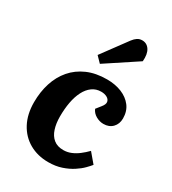

<svg xmlns="http://www.w3.org/2000/svg" viewBox="-196 -906 920 1025"><g transform="rotate(30 264.5 -393.5)"><path d="M317 -526Q367.5 -526 407.5 -509.8Q447.5 -493.5 471 -462.8Q494.5 -432 494.5 -387.5Q494.5 -353.5 473.5 -331.7Q452.5 -310 417.5 -310Q394 -310 371.5 -322.7Q349 -335.5 339.5 -358L362.5 -387Q379.5 -407.5 376.8 -422.2Q374 -437 359 -445.2Q344 -453.5 323 -453.5Q291.5 -453.5 267.8 -436.2Q244 -419 228.3 -388.2Q212.5 -357.5 205 -316.7Q197.5 -276 197.5 -228.5Q197.5 -186 208.3 -152.8Q219 -119.5 242 -100.8Q265 -82 302 -82Q326.5 -82 349 -91.3Q371.5 -100.5 392.5 -116.5Q413.5 -132.5 433 -152.5L482 -94.5Q472.5 -82.5 454.5 -64.3Q436.5 -46 409.3 -28.3Q382 -10.5 346 1.7Q310 14 264.5 14Q199 14 148 -15Q97 -44 68.2 -98Q39.5 -152 39.5 -225.5Q39.5 -289.5 57 -344.3Q74.5 -399 109.5 -439.8Q144.5 -480.5 196.5 -503.3Q248.5 -526 317 -526ZM321 -767.5Q333 -783.5 345.8 -792Q358.5 -800.5 375.5 -800.5Q404.5 -800.5 420.8 -775.5Q437 -750.5 433 -705L241.5 -578.5L207.5 -613.5Z"/></g></svg>

Font: Literata
Style: Italic
Weight: 400
Italic angle: -2°
Designer: Latin by Veronika Burian and Jose Scaglione. Greek by Irene Vlachou. Cyrillic by Vera Evstafieva
Foundry: TypeTogether
Version: Version 3.103;gftools[0.9.29]